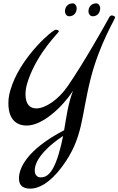

<svg xmlns="http://www.w3.org/2000/svg" viewBox="-20 -871 706 1144"><path d="M666 -768C665 -771 662 -774 660 -775L652 -778C650 -779 648 -779 646 -779C640 -779 635 -775 632 -770C605 -720 479 -496 383 -357C327 -276 250 -225 196 -225C158 -225 132 -250 132 -309C132 -332 135 -356 149 -396C208 -564 331 -677 331 -684C331 -691 318 -694 313 -694C292 -694 119 -543 54 -370C35 -319 30 -289 30 -256C30 -165 72 -123 140 -123C235 -123 354 -236 415 -330C385 -251 376 -175 362 -95C136 23 93 134 93 191C93 224 106 253 161 253C208 253 275 223 350 122C478 -51 462 -175 521 -406C575 -615 666 -756 666 -768ZM344 -6C304 159 262 186 222 186C202 186 187 171 187 145C187 70 281 -12 356 -61C352 -43 348 -25 344 -6ZM437 -823C437 -834 428 -851 414 -851C386 -851 367 -832 367 -802C367 -791 376 -774 392 -774C421 -774 437 -796 437 -823ZM577 -823C577 -834 568 -851 554 -851C526 -851 507 -832 507 -802C507 -791 516 -774 532 -774C561 -774 577 -796 577 -823Z"/></svg>

Font: Mervale Script
Style: Regular
Weight: 400
Designer: Astigmatic (AOETI)
Foundry: Astigmatic (AOETI)
Version: Version 1.000